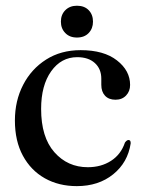

<svg xmlns="http://www.w3.org/2000/svg" viewBox="-20 -639 500 670"><path d="M434 -342.5Q434 -320.5 420 -305.8Q406 -291 383 -291Q359.5 -291 346.5 -305Q333.5 -319 333.5 -343V-364.5Q333.5 -398.5 311 -419Q288.5 -439.5 249.5 -439.5Q193.5 -439.5 158.5 -390.2Q123.5 -341 123.5 -259Q123.5 -160 169.8 -107.8Q216 -55.5 286.5 -55.5Q333 -55.5 367.5 -77.8Q402 -100 416 -141.5Q422.5 -150.5 428.5 -150.5Q436.5 -150.5 436 -138.5Q426 -72 375 -30.8Q324 10.5 248 10.5Q185 10.5 136.2 -17Q87.5 -44.5 59.8 -95.8Q32 -147 32 -218.5Q32 -287.5 60.8 -343Q89.5 -398.5 141 -431.2Q192.5 -464 261.5 -464Q342.5 -464 388.2 -428.2Q434 -392.5 434 -342.5ZM248.5 -508Q223 -508 207.8 -523.8Q192.5 -539.5 192.5 -563.5Q192.5 -588 208 -603.5Q223.5 -619 248.5 -619Q274.5 -619 289.5 -603.5Q304.5 -588 304.5 -563.5Q304.5 -539.5 289.5 -523.8Q274.5 -508 248.5 -508Z"/></svg>

Font: Fraunces 72pt S000
Style: Regular
Weight: 400
Version: Version 1.000; ttfautohint (v1.8.3)